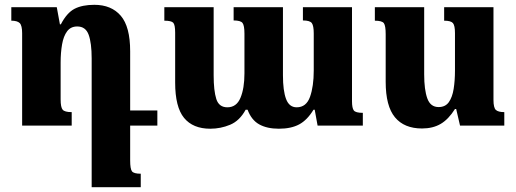

<svg xmlns="http://www.w3.org/2000/svg" viewBox="-20 -522 2143 798"><path d="M521 145Q521 180 528.5 190Q536 200 565 200V256H361V-279Q361 -343 348.5 -377.5Q336 -412 301 -412Q274 -412 259 -392Q244 -372 238 -337.5Q232 -303 232 -262V-109Q232 -76 240.5 -66Q249 -56 278 -56V0H72V-384Q72 -416 62 -426Q52 -436 27 -436V-492H216L229 -421H233Q258 -469 290 -485.5Q322 -502 372 -502Q443 -502 482 -456.5Q521 -411 521 -309V-63H634V0H521Z M1239 -492H1443V-101Q1443 -73 1450.5 -63Q1458 -53 1488 -53V0H1300L1288 -66H1283Q1257 -23 1223.5 -5Q1190 13 1139 13Q1090 13 1057.5 -5Q1025 -23 1009 -66H1001Q976 -20 936.5 -3.5Q897 13 854 13Q782 13 745 -32Q708 -77 708 -179V-386Q708 -419 700 -427.5Q692 -436 663 -436V-492H868V-209Q868 -145 879 -110.5Q890 -76 925 -76Q963 -76 979.5 -115.5Q996 -155 996 -217V-382Q996 -416 988 -426.5Q980 -437 951 -437V-492H1156V-209Q1156 -145 1169 -110.5Q1182 -76 1213 -76Q1253 -76 1268.5 -119.5Q1284 -163 1284 -229V-383Q1284 -415 1276 -426Q1268 -437 1239 -437Z M1734 12Q1660 12 1621.5 -34.5Q1583 -81 1583 -182V-380Q1583 -415 1575.5 -425.5Q1568 -436 1538 -436V-492H1743V-213Q1743 -149 1756 -113Q1769 -77 1803 -77Q1831 -77 1845.5 -97.5Q1860 -118 1865.5 -152.5Q1871 -187 1871 -229V-384Q1871 -416 1862.5 -426Q1854 -436 1826 -436V-492H2031V-107Q2031 -74 2041 -65Q2051 -56 2076 -56V0H1892L1876 -69H1871Q1844 -26 1811.5 -7Q1779 12 1734 12Z"/></svg>

Font: Noto Serif Armenian SemiCondensed ExtraBold
Style: Regular
Weight: 800
Width: 4
Designer: Monotype Design Team
Foundry: Monotype Imaging Inc.
Version: Version 2.008; ttfautohint (v1.8.4.7-5d5b)